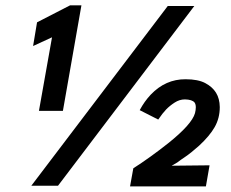

<svg xmlns="http://www.w3.org/2000/svg" viewBox="-20 -682 848 705"><path d="M211 -275H123L171 -545L101.5 -513L116 -600L237.5 -662.5H279ZM193 0H95L596 -660H693.5ZM736 2.5H457.5L469.5 -64Q530.5 -103 597.5 -156Q684.5 -225.5 696 -266.5Q699 -278.5 699 -288Q699 -299 694.5 -305.5Q685.5 -316.5 659 -317Q639 -317 621 -305.2Q603 -293.5 590 -280Q577 -266.5 561 -243L493 -277.5Q510 -309.5 533.5 -334.5Q588 -391.5 661.5 -391Q707 -391 733.5 -377Q760 -363 773.2 -341.5Q786.5 -320 787 -289Q787 -248 768.2 -215.2Q749.5 -182.5 711 -147Q681.5 -120.5 658.5 -105Q644 -95.5 631 -85.5L610.5 -73.5L749.5 -75Z"/></svg>

Font: Lucymar Sans
Style: Bold Italic
Weight: 700
Italic angle: -10°
Foundry: The League of Moveable Type (original font) / Main changes by Cristiano Sobral with portions from Mirco Monsees
Version: Version 2.00;August 30, 2020;FontCreator 13.0.0.2681 64-bit